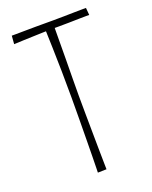

<svg xmlns="http://www.w3.org/2000/svg" viewBox="-134 -778 673 851"><g transform="rotate(-20 202.5 -352.0)"><path d="M178 0Q178 0 178.5 -20Q179 -40 179.5 -74.5Q180 -109 180.5 -154Q181 -199 181.5 -250Q182 -301 182 -352Q182 -416 181 -478Q180 -540 178.5 -590Q177 -640 176 -669.5Q175 -699 175 -699L218 -697Q218 -697 217.5 -672.5Q217 -648 217 -608.5Q217 -569 216.5 -522Q216 -475 215.5 -430Q215 -385 215 -350Q215 -315 215.5 -269.5Q216 -224 216.5 -177Q217 -130 217.5 -90Q218 -50 218.5 -25.5Q219 -1 219 -1ZM24 -662 27 -701Q27 -701 44.5 -701Q62 -701 88 -701.5Q114 -702 140.5 -702Q167 -702 185 -702Q200 -702 223 -702Q246 -702 273.5 -702.5Q301 -703 324.5 -703.5Q348 -704 363 -704Q378 -704 378 -704L381 -670Q381 -670 366.5 -670Q352 -670 330.5 -669.5Q309 -669 284 -668.5Q259 -668 236 -668Q213 -668 198 -668Q183 -668 161 -667Q139 -666 115.5 -665.5Q92 -665 71 -664Q50 -663 37 -662.5Q24 -662 24 -662Z"/></g></svg>

Font: Truculenta Thin
Style: Regular
Weight: 250
Version: Version 1.002